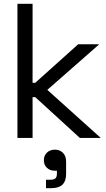

<svg xmlns="http://www.w3.org/2000/svg" viewBox="-20 -720 554 1002"><path d="M71 0V-700H150V-288H164L388 -489H498L227 -251L506 0H397L164 -213H150V0ZM220 262V218H243Q262 218 269.5 210.5Q277 203 277 186V171H266Q241 171 225 156Q209 141 209 116Q209 92 225 76.5Q241 61 267 61Q292 61 308.5 77.5Q325 94 325 124V187Q325 225 306 243.5Q287 262 247 262Z"/></svg>

Font: Space Grotesk Frontify
Style: Regular
Weight: 400
Designer: Florian Karsten
Version: Version 2.000